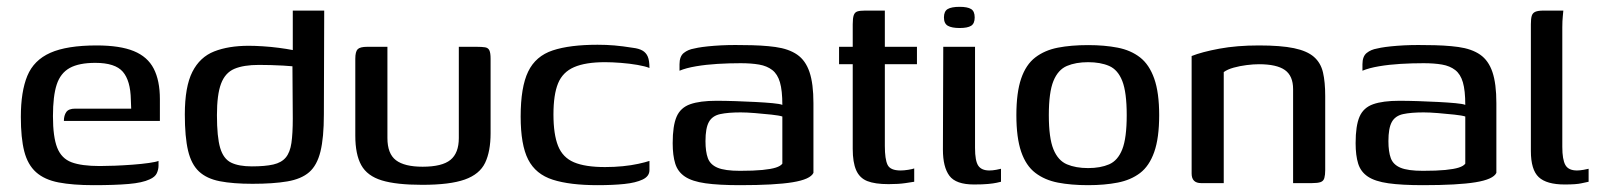

<svg xmlns="http://www.w3.org/2000/svg" viewBox="-20 -536 4678 562"><path d="M254 6Q193 6 151.5 -2Q110 -10 85.5 -32Q61 -54 51 -93Q41 -132 41 -194Q41 -268 60 -314Q79 -360 127.5 -381.5Q176 -403 263 -403Q331 -403 371.5 -386.5Q412 -370 430 -335Q448 -300 448 -246V-182H167Q167 -198 174 -208Q181 -218 200 -218H364L363 -244Q362 -300 339.5 -326Q317 -352 259 -352Q211 -352 184 -337Q157 -322 146 -288.5Q135 -255 135 -196Q135 -135 147.5 -103.5Q160 -72 189.5 -61Q219 -50 272 -50Q291 -50 316.5 -51Q342 -52 368.5 -54Q395 -56 416 -59Q437 -62 444 -65V-51Q444 -40 439 -29Q434 -18 418 -11Q397 -1 356.5 2.5Q316 6 254 6Z M521 -201Q521 -282 543 -325.5Q565 -369 607 -385.5Q649 -402 708 -402Q726 -402 749.5 -400.5Q773 -399 796 -396Q819 -393 837 -389.5Q855 -386 862 -382L837 -370V-505H929L928 -201Q928 -133 918 -92.5Q908 -52 885 -32Q862 -12 821 -5Q780 2 719 2Q662 2 623.5 -5.5Q585 -13 562.5 -34Q540 -55 530.5 -95Q521 -135 521 -201ZM717 -49Q756 -49 780 -54.5Q804 -60 816.5 -75Q829 -90 833 -117.5Q837 -145 837 -189L836 -342Q826 -343 809 -344Q792 -345 773 -345.5Q754 -346 738 -346Q693 -346 666 -334.5Q639 -323 627 -291Q615 -259 615 -199Q615 -135 624.5 -103Q634 -71 656.5 -60Q679 -49 717 -49Z M1114 -399V-132Q1114 -86 1139 -67Q1164 -48 1217 -48Q1274 -48 1298.5 -68Q1323 -88 1323 -132V-399Q1324 -399 1331.5 -399Q1339 -399 1348 -399Q1357 -399 1365 -399Q1373 -399 1375 -399Q1391 -399 1400 -397.5Q1409 -396 1412.5 -388.5Q1416 -381 1416 -364V-146Q1416 -93 1400 -59.5Q1384 -26 1340.5 -10.5Q1297 5 1216 5Q1140 5 1097.5 -8Q1055 -21 1037.5 -52.5Q1020 -84 1020 -139V-364Q1020 -385 1027 -392Q1034 -399 1055 -399Q1070 -399 1084.5 -399Q1099 -399 1114 -399Z M1729 6Q1648 6 1598 -10Q1548 -26 1526 -69Q1504 -112 1504 -195Q1504 -281 1526 -326.5Q1548 -372 1598 -388.5Q1648 -405 1729 -405Q1755 -405 1778.5 -403Q1802 -401 1833 -396Q1850 -394 1860.5 -388Q1871 -382 1876 -370.5Q1881 -359 1881 -337Q1869 -342 1846 -346Q1823 -350 1797 -352Q1771 -354 1751 -354Q1694 -354 1660.5 -339.5Q1627 -325 1613.5 -292Q1600 -259 1600 -201Q1600 -143 1613.5 -109Q1627 -75 1660 -61Q1693 -47 1751 -47Q1778 -47 1803 -49.5Q1828 -52 1848.5 -56.5Q1869 -61 1881 -65V-38Q1881 -20 1861 -10.5Q1841 -1 1807.5 2.5Q1774 6 1729 6Z M2146 6Q2084 6 2045 0.5Q2006 -5 1985 -19Q1964 -33 1956.5 -57Q1949 -81 1949 -117Q1949 -168 1960.5 -194.5Q1972 -221 2000.5 -231Q2029 -241 2077 -241Q2102 -241 2132.5 -240Q2163 -239 2191.5 -237.5Q2220 -236 2241.5 -234Q2263 -232 2270 -229Q2270 -271 2263 -295Q2256 -319 2240.5 -331Q2225 -343 2202 -347Q2179 -351 2148 -351Q2114 -351 2080.5 -349Q2047 -347 2017.5 -342Q1988 -337 1969 -329V-348Q1969 -371 1981.5 -381Q1994 -391 2012 -394Q2032 -399 2071 -402Q2110 -405 2154 -404Q2210 -404 2249.5 -398.5Q2289 -393 2313.5 -376Q2338 -359 2349.5 -325Q2361 -291 2361 -234V-30Q2352 -11 2300 -2.5Q2248 6 2146 6ZM2146 -36Q2186 -36 2211.5 -38.5Q2237 -41 2251 -45.5Q2265 -50 2270 -57V-195Q2261 -198 2238 -200.5Q2215 -203 2190 -205Q2165 -207 2148 -207Q2111 -207 2088 -202Q2065 -197 2055 -179Q2045 -161 2045 -123Q2045 -92 2052 -73Q2059 -54 2080.5 -45Q2102 -36 2146 -36Z M2581 3Q2541 3 2518.5 -6Q2496 -15 2486 -38Q2476 -61 2476 -100V-348H2436V-399H2476V-465Q2476 -483 2479 -491.5Q2482 -500 2489.5 -502.5Q2497 -505 2512 -505H2570Q2570 -503 2570 -496.5Q2570 -490 2570 -478V-399H2664V-348H2570V-109Q2570 -70 2578 -53.5Q2586 -37 2616 -37Q2626 -37 2638.5 -39Q2651 -41 2656 -43V-4Q2650 -3 2630 0Q2610 3 2581 3Z M2831 4Q2778 4 2759 -21.5Q2740 -47 2740 -98L2741 -399H2834V-103Q2834 -65 2843.5 -51Q2853 -37 2876 -37Q2885 -37 2896 -39Q2907 -41 2910 -42V-4Q2906 -3 2897 -1Q2888 1 2872 2.5Q2856 4 2831 4ZM2789 -454Q2766 -454 2754.5 -460.5Q2743 -467 2743 -485Q2743 -503 2754 -509.5Q2765 -516 2789 -516Q2812 -516 2822.5 -509.5Q2833 -503 2833 -485Q2833 -467 2822.5 -460.5Q2812 -454 2789 -454Z M3165 6Q3115 6 3076.5 -1.5Q3038 -9 3010.5 -30Q2983 -51 2969 -92Q2955 -133 2955 -199Q2955 -265 2969 -306Q2983 -347 3010.5 -368Q3038 -389 3076.5 -396.5Q3115 -404 3165 -404Q3213 -404 3251.5 -396.5Q3290 -389 3317 -368Q3344 -347 3358.5 -306Q3373 -265 3373 -199Q3373 -132 3358.5 -91Q3344 -50 3317 -29.5Q3290 -9 3251.5 -1.5Q3213 6 3165 6ZM3165 -44Q3201 -44 3226.5 -55Q3252 -66 3265 -99Q3278 -132 3278 -199Q3278 -266 3265 -299Q3252 -332 3226.5 -343Q3201 -354 3165 -354Q3129 -354 3103 -343Q3077 -332 3063.5 -299Q3050 -266 3050 -199Q3050 -132 3063.5 -99Q3077 -66 3103 -55Q3129 -44 3165 -44Z M3496 0Q3468 0 3468 -28V-372Q3498 -384 3549 -393.5Q3600 -403 3665 -403Q3729 -403 3767.5 -395Q3806 -387 3826 -369.5Q3846 -352 3852.5 -324Q3859 -296 3859 -255V-38Q3859 -24 3856.5 -15Q3854 -6 3845.5 -3Q3837 0 3820 0H3765V-275Q3765 -314 3741 -331Q3717 -348 3665 -348Q3649 -348 3629 -345.5Q3609 -343 3591 -338Q3573 -333 3562 -325V0Z M4145 6Q4083 6 4044 0.5Q4005 -5 3984 -19Q3963 -33 3955.5 -57Q3948 -81 3948 -117Q3948 -168 3959.5 -194.5Q3971 -221 3999.5 -231Q4028 -241 4076 -241Q4101 -241 4131.5 -240Q4162 -239 4190.5 -237.5Q4219 -236 4240.5 -234Q4262 -232 4269 -229Q4269 -271 4262 -295Q4255 -319 4239.5 -331Q4224 -343 4201 -347Q4178 -351 4147 -351Q4113 -351 4079.5 -349Q4046 -347 4016.5 -342Q3987 -337 3968 -329V-348Q3968 -371 3980.5 -381Q3993 -391 4011 -394Q4031 -399 4070 -402Q4109 -405 4153 -404Q4209 -404 4248.5 -398.5Q4288 -393 4312.5 -376Q4337 -359 4348.5 -325Q4360 -291 4360 -234V-30Q4351 -11 4299 -2.5Q4247 6 4145 6ZM4145 -36Q4185 -36 4210.5 -38.5Q4236 -41 4250 -45.5Q4264 -50 4269 -57V-195Q4260 -198 4237 -200.5Q4214 -203 4189 -205Q4164 -207 4147 -207Q4110 -207 4087 -202Q4064 -197 4054 -179Q4044 -161 4044 -123Q4044 -92 4051 -73Q4058 -54 4079.5 -45Q4101 -36 4145 -36Z M4560 4Q4507 4 4484 -17.5Q4461 -39 4461 -94V-465Q4461 -481 4463.5 -489.5Q4466 -498 4474 -501.5Q4482 -505 4498 -505H4556Q4556 -503 4554.5 -489Q4553 -475 4553 -456V-106Q4553 -69 4562 -53Q4571 -37 4596 -37Q4604 -37 4615.5 -39Q4627 -41 4630 -42V-4Q4624 -3 4609 0.5Q4594 4 4560 4Z"/></svg>

Font: Genos Thin Medium
Style: Regular
Weight: 500
Version: Version 1.010